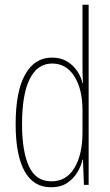

<svg xmlns="http://www.w3.org/2000/svg" viewBox="-20 -780 464 810"><path d="M195 10Q121 10 83.5 -58Q46 -126 46 -256Q46 -394 86 -465.5Q126 -537 199 -537Q237 -537 263.5 -520.5Q290 -504 306.5 -479Q323 -454 328 -429H330Q329 -448 328.5 -464.5Q328 -481 328 -497V-760H354V0H334L330 -106H328Q322 -79 306 -52.5Q290 -26 263 -8Q236 10 195 10ZM197 -15Q260 -15 294 -71.5Q328 -128 328 -221V-315Q328 -403 294 -457.5Q260 -512 200 -512Q138 -512 105.5 -447Q73 -382 73 -256Q73 -142 102 -78.5Q131 -15 197 -15Z"/></svg>

Font: Noto Sans ExtraCondensed Thin
Style: Regular
Weight: 100
Width: 2
Designer: Monotype Design Team
Foundry: Monotype Imaging Inc.
Version: Version 2.013; ttfautohint (v1.8.4.7-5d5b)